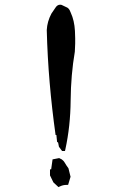

<svg xmlns="http://www.w3.org/2000/svg" viewBox="-20 -783 540 808"><path d="M190.4 -46.9V-70.3H195.3L201.2 -112.3L229 -117.7Q236.3 -114.7 239.7 -112.3Q243.2 -109.9 246.3 -106.7Q249.5 -103.5 252.9 -97.7Q259.3 -86.4 268.1 -74.7L276.9 -39.1L266.6 -4.9H260.7Q252 -4.9 245.1 -3.2Q238.3 -1.5 231 2L226.1 4.4L204.6 -15.6L190.4 -44.9ZM232.4 -763.2Q232.4 -763.2 234.4 -763.2Q238.8 -763.2 244.6 -759.8Q261.2 -752.4 263.7 -750.7Q266.1 -749 267.6 -747.6Q273.9 -741.2 277.8 -729.5Q293 -696.8 295.4 -652.8Q296.4 -632.8 296.4 -622.1Q296.4 -611.3 296.4 -599.4Q296.4 -587.4 294.9 -565.4Q278.3 -468.3 277.3 -360.1Q276.4 -252 254.9 -153.8L253.4 -147.5H241.2L228 -165.5L224.6 -183.1L220.2 -186L217.3 -214.8H213.9Q198.2 -327.1 189 -435.3Q179.7 -543.5 176.8 -656.2V-656.7Q178.7 -692.4 196.3 -725.6L213.9 -751.5Q221.2 -762.7 232.4 -763.2Z"/></svg>

Font: Bakudai
Style: Bold
Weight: 700
Version: Version 1.48